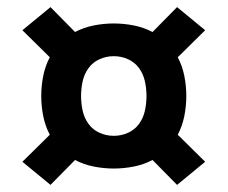

<svg xmlns="http://www.w3.org/2000/svg" viewBox="-20 -610 640 540"><path d="M478 -90 409 -160Q384 -147 356 -141.5Q328 -136 300 -136Q272 -136 244 -141.5Q216 -147 191 -160L122 -90L43 -155L120 -231Q107 -256 101.5 -284Q96 -312 96 -340Q96 -368 101.5 -396Q107 -424 120 -449L43 -525L122 -590L191 -520Q216 -533 244 -538.5Q272 -544 300 -544Q328 -544 356 -538.5Q384 -533 409 -520L478 -590L557 -525L480 -449Q493 -424 498.5 -396Q504 -368 504 -340Q504 -312 498.5 -284Q493 -256 480 -231L557 -155ZM300 -228Q321 -228 340 -236.5Q359 -245 371 -261.5Q383 -278 387.5 -298.5Q392 -319 392 -340Q392 -361 387.5 -381.5Q383 -402 371 -418.5Q359 -435 340 -443.5Q321 -452 300 -452Q279 -452 260 -443.5Q241 -435 229 -418.5Q217 -402 212.5 -381.5Q208 -361 208 -340Q208 -319 212.5 -298.5Q217 -278 229 -261.5Q241 -245 260 -236.5Q279 -228 300 -228Z"/></svg>

Font: Iosevka Etoile Heavy
Style: Regular
Weight: 900
Designer: Belleve Invis
Foundry: Belleve Invis
Version: Version 22.1.2; ttfautohint (v1.8.4)